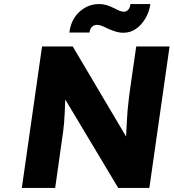

<svg xmlns="http://www.w3.org/2000/svg" viewBox="-20 -930 859 950"><path d="M88 0 188 -700H340L636 -200L603 -205Q603 -238 604.5 -268Q606 -298 607.5 -327Q609 -356 611.5 -386Q614 -416 618.5 -451Q623 -486 629 -527L654 -700H819L719 0H565L256 -516L306 -509Q304 -461 302.5 -427.5Q301 -394 300 -368Q299 -342 297 -321Q295 -300 292.5 -279.5Q290 -259 286 -234L253 0ZM591 -768Q571 -768 551.5 -774Q532 -780 510 -790Q493 -799 481 -803Q469 -807 459 -807Q445 -807 435 -797Q425 -787 423 -769H323Q332 -835 374 -872.5Q416 -910 471 -910Q489 -910 506 -905Q523 -900 548 -888Q563 -880 573.5 -876Q584 -872 593 -872Q606 -872 615 -882.5Q624 -893 625 -910H724Q719 -872 699.5 -839Q680 -806 652.5 -787Q625 -768 591 -768Z"/></svg>

Font: Lexend
Style: Bold Italic
Weight: 700
Italic angle: -8.13011°
Designer: Bonnie Shaver-Troup, Thomas Jockin
Foundry: Lexend
Version: Version 1.007